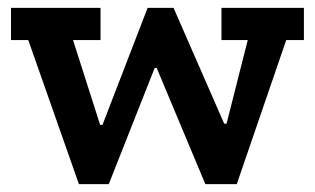

<svg xmlns="http://www.w3.org/2000/svg" viewBox="-20 -469 802 489"><path d="M709 -367 583 0H503L379 -296H374L257 0H181L52 -367H8V-449H236V-367H166L235 -151H241L356 -449H422L551 -154H557L611 -367H544V-449H754V-367Z"/></svg>

Font: Zilla Slab SemiBold
Style: Regular
Weight: 600
Designer: Typotheque.com
Foundry: Typotheque type foundry
Version: Version 1.1; 2017